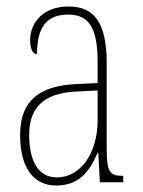

<svg xmlns="http://www.w3.org/2000/svg" viewBox="-20 -562 440 592"><path d="M153 10C224 10 256 -33 281 -91H283L288 0H360V-20H358C320 -20 309 -29 309 -103V-366C309 -495 269 -542 191 -542C117 -542 73 -496 73 -438C73 -411 81 -395 94 -395C94 -482 127 -517 190 -517C254 -517 281 -477 281 -371V-306L218 -303C99 -298 42 -250 42 -146C42 -41 86 10 153 10ZM155 -15C96 -15 70 -69 70 -146C70 -228 112 -276 219 -280L281 -283V-191C281 -92 230 -15 155 -15Z"/></svg>

Font: Noto Serif Hebrew ExtraCondensed Thin
Style: Regular
Weight: 100
Width: 2
Designer: Monotype Design Team
Foundry: Monotype Imaging Inc.
Version: Version 2.004